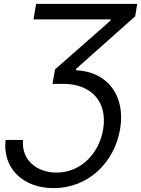

<svg xmlns="http://www.w3.org/2000/svg" viewBox="-20 -747 722 982"><path d="M98 -31.2H8.5C-7.8 114.7 98.4 215.2 254.3 215.2C427.9 215.2 565.3 88.1 594.5 -88.1C622.9 -259.2 528.8 -380.7 368.6 -387.8L369.3 -394.9L671.2 -663.4L681.8 -727.3H164.8L151.3 -647.7H546.2L545.5 -642L261.4 -392L248.6 -318.2H302.6C445.3 -318.2 530.9 -228.3 507.8 -86.6C487.2 39.1 392.4 135.7 269.2 135.7C164.4 135.7 88.1 67.8 98 -31.2Z"/></svg>

Font: Margiela Sans
Style: Italic
Weight: 400
Italic angle: -9.39999°
Designer: Stefan Endress, Andreas Faust
Version: Version 1.100;FEAKit 1.0